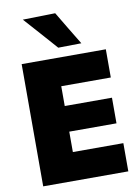

<svg xmlns="http://www.w3.org/2000/svg" viewBox="-103 -1036 803 1103"><g transform="rotate(-10 299.0 -484.0)"><path d="M57.5 0V-713H548.5V-548.5H259.5V-433H535V-283.5H259.5V-164.5H554V0ZM281 -769.5Q239 -816.5 196.5 -865Q153.5 -913 108.5 -963.5L298 -967.5Q327.5 -918 356.8 -869.2Q386 -820.5 416 -771.5Z"/></g></svg>

Font: Heraclito ExtraBold
Style: Regular
Weight: 800
Designer: Kostas Bartsokas (font) & Cristiano Sobral (main changes)
Foundry: Kostas Bartsokas (font) & Cristiano Sobral (main changes)
Version: Version 1.00;July 8, 2020;FontCreator 13.0.0.2655 64-bit